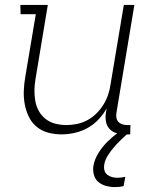

<svg xmlns="http://www.w3.org/2000/svg" viewBox="-20 -540 640 783"><path d="M231 8Q203 8 176.5 1Q150 -6 129.5 -23Q109 -40 97.5 -64Q86 -88 81 -114.5Q76 -141 77 -169Q78 -197 83 -226L126 -482H64L63 -520H175L125 -219Q121 -196 120.5 -173Q120 -150 124 -128Q128 -106 138.5 -87Q149 -68 166.5 -54.5Q184 -41 206 -35.5Q228 -30 251 -30Q272 -30 294 -34.5Q316 -39 336.5 -50Q357 -61 373.5 -77.5Q390 -94 402 -113.5Q414 -133 421 -154Q428 -175 431 -197L485 -520H528L455 -81Q453 -71 454.5 -61Q456 -51 462 -44Q468 -37 477.5 -33.5Q487 -30 498 -30H512L511 8H491Q472 8 455 3Q438 -2 426.5 -14.5Q415 -27 412 -45Q409 -63 412 -81L415 -98Q401 -73 381 -52Q361 -31 336 -17.5Q311 -4 284 2Q257 8 231 8ZM449 223Q430 223 412 218Q394 213 381 202Q368 191 363 173Q358 155 361 136Q366 109 381.5 84Q397 59 417.5 38.5Q438 18 462 1Q486 -16 512 -29L507 0Q490 14 475 28.5Q460 43 445.5 59.5Q431 76 419.5 94.5Q408 113 405 132Q403 144 406 155Q409 166 417.5 172.5Q426 179 436.5 182Q447 185 459 185Q467 185 475 184Q483 183 491 181L484 219Q476 221 467 222Q458 223 449 223Z"/></svg>

Font: Iosevka Etoile Extralight
Style: Italic
Weight: 200
Italic angle: -9°
Designer: Belleve Invis
Foundry: Belleve Invis
Version: Version 22.1.2; ttfautohint (v1.8.4)